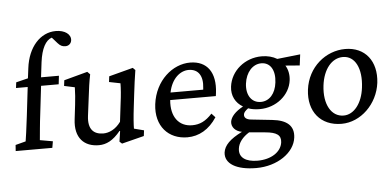

<svg xmlns="http://www.w3.org/2000/svg" viewBox="-64 -956 2768 1358"><g transform="rotate(-5 1320.0 -276.5)"><path d="M278 0 286 -46 195 -62C199 -102 205 -179 214 -248L237 -444H362L369 -504H242L255 -611C267 -705 298 -763 342 -777L380 -734C397 -715 412 -708 433 -708C456 -708 474 -723 477 -746C482 -789 438 -821 374 -821C264 -821 176 -725 158 -576L149 -505L64 -484L59 -444H142L118 -240C104 -131 100 -95 94 -62L21 -43L18 0Z M865 -85C865 -113 868 -163 878 -245L888 -329C896 -395 901 -434 911 -497L894 -514L723 -469L718 -429L798 -413C798 -377 794 -326 787 -275L771 -142C734 -90 686 -70 647 -70C580 -70 537 -107 549 -203L565 -329C572 -390 580 -447 590 -495L571 -514L404 -469L399 -429L474 -413C473 -371 470 -331 465 -289L453 -188C436 -55 505 10 608 10C661 10 709 -13 762 -78L766 -77L755 -2L772 13L930 -27L935 -67Z M1237 9C1319 9 1392 -32 1446 -115L1420 -143C1374 -93 1332 -73 1278 -73C1184 -73 1127 -145 1138 -264H1462L1465 -286C1483 -430 1422 -515 1302 -516C1177 -517 1051 -411 1030 -244C1011 -89 1103 9 1237 9ZM1145 -317C1165 -416 1227 -465 1286 -465C1354 -465 1389 -415 1378 -327L1377 -317Z M1704 268C1852 268 1976 184 1989 76C1999 -6 1949 -50 1845 -61L1696 -77C1663 -80 1646 -95 1649 -117C1650 -130 1661 -142 1682 -158C1706 -149 1734 -145 1764 -145C1880 -145 1979 -225 1992 -330C1997 -370 1989 -407 1971 -436L2072 -428L2082 -506L1918 -488C1888 -506 1851 -516 1809 -516C1690 -516 1589 -433 1575 -321C1567 -257 1595 -204 1647 -174C1592 -144 1559 -109 1554 -73C1550 -35 1579 -4 1624 4C1537 47 1496 89 1489 139C1480 218 1562 268 1704 268ZM1592 121C1597 79 1627 41 1674 12L1787 22C1870 29 1900 52 1894 102C1885 171 1812 217 1717 217C1631 217 1584 182 1592 121ZM1682 -333C1692 -413 1741 -467 1802 -467C1866 -467 1901 -410 1890 -323C1881 -245 1837 -195 1776 -195C1711 -195 1672 -251 1682 -333Z M2332 9C2467 9 2589 -108 2608 -258C2626 -411 2543 -516 2402 -516C2264 -516 2135 -412 2115 -252C2096 -98 2183 9 2332 9ZM2227 -272C2241 -387 2302 -461 2381 -461C2467 -461 2514 -369 2497 -234C2484 -124 2425 -48 2351 -48C2264 -48 2211 -139 2227 -272Z"/></g></svg>

Font: TPK Tissa Web Medium
Style: Italic
Weight: 500
Italic angle: -7°
Designer: Jacques Le Bailly, Suppakit Chalermlarp | Katatrad Co.,Ltd.
Foundry: Jacques Le Bailly, Cadson Demak Co.,Ltd.
Version: Version 5.000;Glyphs 3.1.2 (3151)